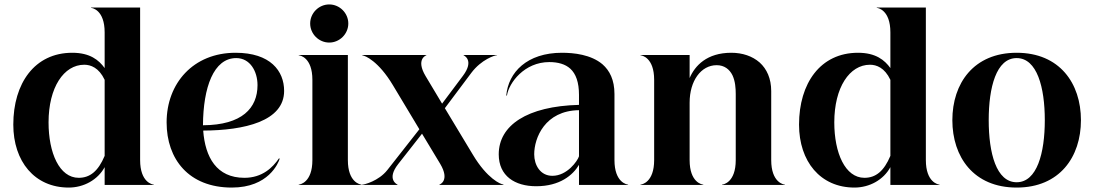

<svg xmlns="http://www.w3.org/2000/svg" viewBox="-20 -834 4936 866"><path d="M452 -688V-527C426 -563 386 -596 306 -596C136 -596 40 -458 40 -272C40 -106 136 12 290 12C358 12 421 -23 452 -80V0H673.5V-1.5C668 -1.5 612 -11 612 -112V-800H390.5V-798.5C396 -798.5 452 -789 452 -688ZM452 -474V-131C423 -62 386 -32 335 -32C248 -32 199 -144 199 -282C199 -440 268 -542 360 -542C389 -542 426 -529 452 -474Z M1025.5 12C1191.5 12 1235.5 -99 1241.5 -118L1238.5 -120C1210.5 -79 1163.5 -32 1082.5 -32C956.5 -32 905.5 -125 896.5 -245C1082.5 -246 1261.5 -287 1261.5 -424C1261.5 -514 1199.5 -596 1042.5 -596C851.5 -596 731.5 -458 731.5 -282C731.5 -116 831.5 12 1025.5 12ZM895.5 -269C896.5 -440 943.5 -572 1045.5 -572C1107.5 -572 1141.5 -513 1141.5 -450C1141.5 -347 1072.5 -270 895.5 -269Z M1389 -474V-112C1389 -11 1333 -1.5 1327.5 -1.5V0H1610.5V-1.5C1605 -1.5 1549 -11 1549 -112V-586H1327.5V-584.5C1333 -584.5 1389 -575 1389 -474ZM1465 -642C1512 -642 1551 -681 1551 -728C1551 -775 1512 -814 1465 -814C1418 -814 1379 -775 1379 -728C1379 -681 1418 -642 1465 -642Z M1962 0H2250.5V-2C2239 -2 2177.5 -28 2113 -136L1986.5 -346L2106 -505.5C2151.5 -566 2212 -585 2222 -585V-586H2071V-584.5C2072 -584.5 2121 -562.5 2068 -492L1974 -366.5L1899.5 -491C1854.5 -566.5 1901.5 -584.5 1903 -584.5V-586H1614.5V-584C1626 -584 1687.5 -558 1752 -450L1871.5 -251L1727 -67C1688 -17.5 1622.5 -1 1613 -1V0H1773V-1.5C1772 -1.5 1721.5 -24.5 1776 -94L1883.5 -231L1965.5 -95C2010.5 -19.5 1963.5 -1.5 1962 -1.5Z M2457.5 -554C2496.5 -554 2529.5 -545 2552.5 -524C2577.5 -501 2591.5 -463 2591.5 -406V-361C2357 -355 2229.5 -268.5 2229.5 -138C2229.5 -40 2302.5 6 2398.5 6C2505 6 2564 -44 2591.5 -90.5V0H2813V-1.5C2807.5 -1.5 2751.5 -11 2751.5 -112V-410C2751.5 -474 2729.5 -516 2697.5 -544C2645.5 -588 2568.5 -596 2514.5 -596C2357.5 -596 2272.5 -508 2263.5 -403H2266.5C2275.5 -461 2345.5 -554 2457.5 -554ZM2389.5 -138C2389.5 -211.5 2437.5 -335 2591.5 -337V-129C2585.5 -109 2538.5 -41 2471.5 -41C2416.5 -41 2389.5 -90 2389.5 -138Z M2930.5 -474V-112C2930.5 -11 2874.5 -1.5 2869 -1.5V0H3152V-1.5C3146.5 -1.5 3090.5 -11 3090.5 -112V-371C3090.5 -469 3141.5 -540 3212.5 -540C3247.5 -540 3270.5 -521 3283.5 -495C3296.5 -468 3298.5 -435 3298.5 -410V-112C3298.5 -11 3242.5 -1.5 3237 -1.5V0H3520V-1.5C3514.5 -1.5 3458.5 -11 3458.5 -112V-423C3458.5 -480 3438.5 -523 3406.5 -552C3373.5 -581 3328.5 -596 3278.5 -596C3168.5 -596 3114.5 -538 3090.5 -482V-586H2869V-584.5C2874.5 -584.5 2930.5 -575 2930.5 -474Z M3996 -688V-527C3970 -563 3930 -596 3850 -596C3680 -596 3584 -458 3584 -272C3584 -106 3680 12 3834 12C3902 12 3965 -23 3996 -80V0H4217.5V-1.5C4212 -1.5 4156 -11 4156 -112V-800H3934.5V-798.5C3940 -798.5 3996 -789 3996 -688ZM3996 -474V-131C3967 -62 3930 -32 3879 -32C3792 -32 3743 -144 3743 -282C3743 -440 3812 -542 3904 -542C3933 -542 3970 -529 3996 -474Z M4565.5 12C4759.5 12 4855.5 -126 4855.5 -292C4855.5 -458 4759.5 -596 4565.5 -596C4371.5 -596 4275.5 -458 4275.5 -292C4275.5 -126 4371.5 12 4565.5 12ZM4439.5 -292C4439.5 -440 4473.5 -572 4565.5 -572C4657.5 -572 4692.5 -440 4692.5 -292C4692.5 -144 4657.5 -12 4565.5 -12C4473.5 -12 4439.5 -144 4439.5 -292Z"/></svg>

Font: Beautique Display Medium
Style: Bold
Weight: 900
Designer: Nhat-Quang Ngo
Version: Version 1.100;Glyphs 3.2.3 (3260)